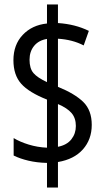

<svg xmlns="http://www.w3.org/2000/svg" viewBox="-20 -780 469 858"><path d="M190 -52Q145 -53 107 -62Q69 -71 41 -85V-163Q69 -146 108 -134Q147 -122 190 -120V-335Q109 -367 74.5 -406Q40 -445 40 -511Q40 -580 81.5 -624Q123 -668 190 -675V-760H239V-677Q316 -672 377 -642L354 -577Q304 -603 239 -607V-392Q315 -361 352.5 -324Q390 -287 390 -222Q390 -157 350.5 -112.5Q311 -68 239 -56V58H190ZM190 -606Q153 -600 132.5 -575Q112 -550 112 -513Q112 -474 129.5 -453.5Q147 -433 190 -413ZM239 -124Q279 -132 299 -157.5Q319 -183 319 -217Q319 -252 300 -274.5Q281 -297 239 -315Z"/></svg>

Font: Noto Sans Sinhala ExtraCondensed
Style: Regular
Weight: 400
Width: 2
Designer: Jelle Bosma - Monotype Design Team
Foundry: Monotype Imaging Inc.
Version: Version 2.006; ttfautohint (v1.8.4.7-5d5b)